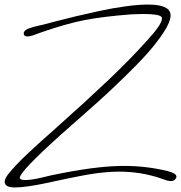

<svg xmlns="http://www.w3.org/2000/svg" viewBox="-91 -741 787 835"><path d="M114.7 54.2Q21.5 74.2 -24.9 74.2Q-49.3 74.2 -60.1 67.9Q-70.8 60.5 -70.8 49.8Q-70.8 37.1 -56.6 18.1Q-41.5 -1 -21 -22.9Q-0.5 -44.9 27.6 -71.3Q55.7 -97.7 73.7 -114Q91.8 -130.4 126 -160.6Q160.2 -190.9 168 -198.2Q289.6 -306.6 381.1 -393.6Q472.7 -480.5 548.8 -564.9Q613.3 -634.8 613.3 -660.6Q613.3 -665.5 610.8 -668Q599.1 -680.2 530.3 -680.2Q509.3 -680.2 481.4 -678.7Q359.4 -669.4 279.3 -654.1Q199.2 -638.7 87.9 -600.1Q78.6 -597.2 61 -590.3Q41.5 -582.5 28.3 -582.5Q12.2 -582.5 12.2 -595.7Q12.2 -602.5 18.3 -608.2Q24.4 -613.8 35.9 -617.9Q47.4 -622.1 56.4 -624.5Q65.4 -627 78.1 -629.6Q90.8 -632.3 92.8 -632.8Q99.6 -634.8 147.2 -647.2Q194.8 -659.7 240 -670.4Q285.2 -681.2 343 -693.6Q400.9 -706.1 456.1 -713.6Q511.2 -721.2 551.8 -721.2Q645 -721.2 650.4 -679.7Q650.4 -678.7 650.6 -676.8Q650.9 -674.8 650.9 -673.8Q650.9 -646.5 620.6 -600.3Q590.3 -554.2 550 -509Q509.8 -463.9 446.8 -402.8Q383.8 -341.8 341.1 -303.5Q298.3 -265.1 239.5 -213.4Q180.7 -161.6 171.4 -153.3Q-4.9 5.9 -4.9 31.7Q-4.9 42 19.5 42Q28.8 42 41.5 40.5Q54.2 39.1 67.4 36.4Q80.6 33.7 90.8 31.2Q101.1 28.8 112.3 26.1Q123.5 23.4 125.5 22.9Q322.8 -19.5 447.3 -19.5Q544.9 -19.5 637.7 2.9Q676.3 12.7 676.3 26.9Q676.3 33.2 670.4 39.6Q664.1 46.4 652.3 46.4Q645 46.4 636.2 44.2Q627.4 42 616.5 37.8Q605.5 33.7 604 33.2Q518.6 5.4 428.2 5.4Q413.1 5.4 398.2 6.1Q383.3 6.8 365.7 8.5Q348.1 10.3 335.9 11.5Q323.7 12.7 302.7 16.4Q281.7 20 272.2 21.7Q262.7 23.4 238.3 28.3Q213.9 33.2 206.3 34.7Q198.7 36.1 170.4 42.2Q142.1 48.3 135.7 49.8Q132.3 50.8 125.2 52.2Q118.2 53.7 114.7 54.2Z"/></svg>

Font: Sintesa 2
Style: 2
Weight: 400
Version: Version 001.000